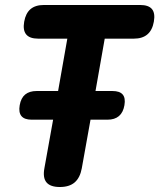

<svg xmlns="http://www.w3.org/2000/svg" viewBox="-20 -750 640 770"><path d="M250 -595H133Q99 -595 85 -612Q71 -629 77 -663Q83 -697 102.5 -713.5Q122 -730 156 -730H542Q576 -730 589.5 -713.5Q603 -697 597 -663Q591 -629 571 -612Q551 -595 517 -595H400L363 -385H431Q460 -385 472 -371Q484 -357 479 -328Q474 -299 457 -284.5Q440 -270 411 -270H343L308 -75Q301 -37 279.5 -18.5Q258 0 220 0Q182 0 166.5 -18.5Q151 -37 158 -75L193 -270H107Q78 -270 66 -284.5Q54 -299 59 -328Q64 -357 81 -371Q98 -385 127 -385H213Z"/></svg>

Font: Maple Mono NL ExtraBold
Style: Italic
Weight: 800
Italic angle: -10°
Monospace: yes
Designer: subframe7536
Version: Version 7.000